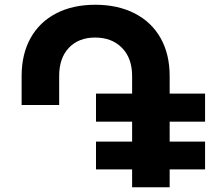

<svg xmlns="http://www.w3.org/2000/svg" viewBox="-20 -788 883 808"><path d="M694 -276V-192H843V-75H694V0H536V-75H384V-192H536V-276H384V-394H536V-468Q536 -543 493.5 -586.5Q451 -630 380 -630Q311 -630 270 -587Q229 -544 229 -468V-346H71V-468Q71 -560 108.5 -627.5Q146 -695 216 -731.5Q286 -768 381 -768Q476 -768 547 -731.5Q618 -695 656 -627.5Q694 -560 694 -468V-394H843V-276Z"/></svg>

Font: Montserrat arm2 SemiBold
Style: Regular
Weight: 600
Designer: Julieta Ulanovsky
Foundry: Julieta Ulanovsky
Version: Version 6.000